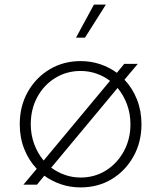

<svg xmlns="http://www.w3.org/2000/svg" viewBox="-20 -804 702 836"><path d="M82 0H141L173 -39Q206 -15 246 -1.5Q286 12 331 12Q407 12 466.5 -24Q526 -60 561 -122.5Q596 -185 596 -263Q596 -321 576.5 -370.5Q557 -420 522 -457L580 -526H521L489 -487Q456 -511 416 -524.5Q376 -538 331 -538Q256 -538 196 -502Q136 -466 101 -404Q66 -342 66 -263Q66 -205 85.5 -155.5Q105 -106 140 -69ZM114 -263Q114 -329 142.5 -381.5Q171 -434 220.5 -464.5Q270 -495 331 -495Q367 -495 400 -483.5Q433 -472 459 -452L170 -105Q144 -136 129 -176.5Q114 -217 114 -263ZM331 -31Q295 -31 262.5 -42.5Q230 -54 203 -74L492 -421Q518 -390 533 -349.5Q548 -309 548 -263Q548 -198 519 -145Q490 -92 441 -61.5Q392 -31 331 -31ZM311 -640H350L441 -784H389Z"/></svg>

Font: Plus Jakarta Sans ExtraLight
Style: Regular
Weight: 200
Designer: Gumpita Rahayu
Foundry: Tokotype
Version: Version 2.004; ttfautohint (v1.8.3)